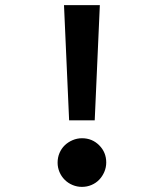

<svg xmlns="http://www.w3.org/2000/svg" viewBox="-20 -720 640 750"><path d="M250 -250H350L370 -700H230ZM205 -84.6Q205 -65.7 212.3 -48.2Q219.6 -30.8 232.8 -17.7Q245.9 -4.6 263.5 2.7Q281 10 300 10Q320 10 337.5 2.5Q355 -5 367.5 -18Q380 -31 387.5 -48.6Q395 -66.2 395 -85.3Q395 -125 367.5 -152.5Q340 -180 300.3 -180Q281.2 -180 263.6 -172.5Q246 -165 233 -152.5Q220 -140 212.5 -122.5Q205 -105 205 -84.6Z"/></svg>

Font: CommitMonoV142 ExtLt
Style: Regular
Weight: 200
Monospace: yes
Designer: Eigil Nikolajsen
Foundry: Eigil Nikolajsen
Version: Version 1.142